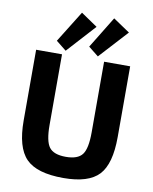

<svg xmlns="http://www.w3.org/2000/svg" viewBox="-101 -1022 884 1110"><g transform="rotate(10 340.5 -467.0)"><path d="M576 -881 423 -714 364 -761 478 -947ZM386 -881 234 -714 174 -762 289 -947ZM617 -690V-275Q617 -117 556.5 -52Q496 13 348 13Q192 13 128.5 -52Q65 -117 65 -275V-690H217V-275Q217 -180 243.5 -145Q270 -110 341 -110Q411 -110 437.5 -145Q464 -180 464 -275V-690Z"/></g></svg>

Font: Exo 2.0
Style: Bold
Weight: 700
Designer: Natanael Gama
Version: Version 1.001;PS 001.001;hotconv 1.0.70;makeotf.lib2.5.58329